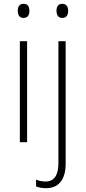

<svg xmlns="http://www.w3.org/2000/svg" viewBox="-20 -745 448 1006"><path d="M103 -725C81 -725 73 -709 73 -688C73 -667 82 -651 103 -651C125 -651 134 -666 134 -688C134 -709 127 -725 103 -725ZM276 -688C276 -667 285 -651 306 -651C328 -651 337 -666 337 -688C337 -709 329 -725 306 -725C284 -725 276 -709 276 -688ZM122 -529H84V0H122ZM222 241C282 241 324 202 324 113V-529H286V110C286 173 264 206 219 206C202 206 185 203 169 196V232C182 237 200 241 222 241Z"/></svg>

Font: Noto Sans Malayalam SemiCondensed ExtraLight
Style: Regular
Weight: 200
Width: 4
Designer: Jelle Bosma - Monotype Design Team
Foundry: Monotype Imaging Inc.
Version: Version 2.104